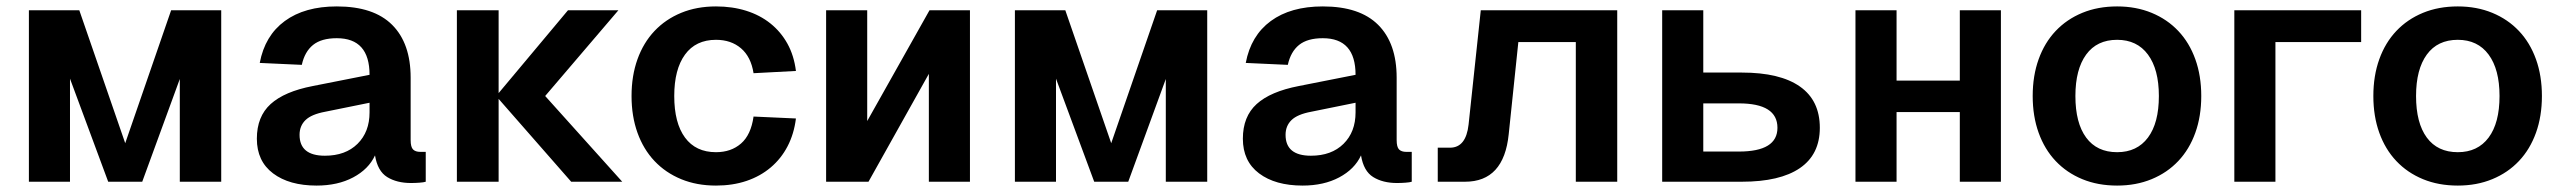

<svg xmlns="http://www.w3.org/2000/svg" viewBox="-20 -566 7978 598"><path d="M70 0V-534H227L370 -120L513 -534H669V0H540V-320L423 0H317L198 -321V0Z M966 12Q881 12 830.5 -26Q780 -64 780 -134Q780 -203 823 -242Q866 -281 954 -298L1131 -333Q1131 -447 1029 -447Q981 -447 955 -426Q929 -405 920 -364L789 -370Q805 -455 867 -500.5Q929 -546 1029 -546Q1144 -546 1201.5 -488.5Q1259 -431 1259 -324V-130Q1259 -108 1266.5 -100.5Q1274 -93 1289 -93H1306V0Q1300 2 1286.5 3Q1273 4 1260 4Q1216 4 1186 -14.5Q1156 -33 1148 -82Q1128 -39 1080 -13.5Q1032 12 966 12ZM992 -81Q1056 -81 1093.5 -118Q1131 -155 1131 -216V-246L993 -218Q950 -210 931.5 -192Q913 -174 913 -146Q913 -81 992 -81Z M1759 0 1533 -258V0H1403V-534H1533V-276L1749 -534H1906L1678 -267L1918 0Z M2210 12Q2150 12 2101.5 -8Q2053 -28 2018.5 -64.5Q1984 -101 1965.5 -152.5Q1947 -204 1947 -267Q1947 -330 1965.5 -381.5Q1984 -433 2018.5 -469.5Q2053 -506 2101.5 -526Q2150 -546 2210 -546Q2261 -546 2304 -532.5Q2347 -519 2379.5 -493Q2412 -467 2432.5 -430Q2453 -393 2459 -345L2327 -338Q2319 -389 2288 -415.5Q2257 -442 2210 -442Q2147 -442 2113.5 -396Q2080 -350 2080 -267Q2080 -183 2113.5 -137.5Q2147 -92 2210 -92Q2257 -92 2288 -119Q2319 -146 2327 -203L2459 -197Q2453 -149 2433 -110.5Q2413 -72 2380.5 -44.5Q2348 -17 2305 -2.5Q2262 12 2210 12Z M2553 0V-534H2681V-189L2875 -534H3001V0H2873V-336L2685 0Z M3141 0V-534H3298L3441 -120L3584 -534H3740V0H3611V-320L3494 0H3388L3269 -321V0Z M4037 12Q3952 12 3901.5 -26Q3851 -64 3851 -134Q3851 -203 3894 -242Q3937 -281 4025 -298L4202 -333Q4202 -447 4100 -447Q4052 -447 4026 -426Q4000 -405 3991 -364L3860 -370Q3876 -455 3938 -500.5Q4000 -546 4100 -546Q4215 -546 4272.5 -488.5Q4330 -431 4330 -324V-130Q4330 -108 4337.5 -100.5Q4345 -93 4360 -93H4377V0Q4371 2 4357.5 3Q4344 4 4331 4Q4287 4 4257 -14.5Q4227 -33 4219 -82Q4199 -39 4151 -13.5Q4103 12 4037 12ZM4063 -81Q4127 -81 4164.5 -118Q4202 -155 4202 -216V-246L4064 -218Q4021 -210 4002.5 -192Q3984 -174 3984 -146Q3984 -81 4063 -81Z M4458 0V-106H4496Q4546 -106 4554 -178L4592 -534H5017V0H4888V-435H4709L4679 -148Q4664 0 4543 0Z M5157 0V-534H5285V-340H5405Q5524 -340 5586 -296.5Q5648 -253 5648 -168Q5648 -85 5586 -42.5Q5524 0 5405 0ZM5285 -94H5396Q5516 -94 5516 -168Q5516 -244 5396 -244H5285Z M5759 0V-534H5887V-315H6084V-534H6212V0H6084V-217H5887V0Z M6574 12Q6514 12 6465.5 -8Q6417 -28 6382.5 -64.5Q6348 -101 6329.5 -152.5Q6311 -204 6311 -267Q6311 -330 6329.5 -381.5Q6348 -433 6382.5 -469.5Q6417 -506 6465.5 -526Q6514 -546 6574 -546Q6633 -546 6681.5 -526Q6730 -506 6764.5 -469.5Q6799 -433 6817.5 -381.5Q6836 -330 6836 -267Q6836 -204 6817.5 -152.5Q6799 -101 6764.5 -64.5Q6730 -28 6681.5 -8Q6633 12 6574 12ZM6574 -92Q6636 -92 6670 -137.5Q6704 -183 6704 -267Q6704 -350 6670 -396Q6636 -442 6574 -442Q6511 -442 6477.5 -396Q6444 -350 6444 -267Q6444 -183 6477.5 -137.5Q6511 -92 6574 -92Z M6939 0V-534H7334V-435H7067V0Z M7635 12Q7575 12 7526.5 -8Q7478 -28 7443.5 -64.5Q7409 -101 7390.5 -152.5Q7372 -204 7372 -267Q7372 -330 7390.5 -381.5Q7409 -433 7443.5 -469.5Q7478 -506 7526.5 -526Q7575 -546 7635 -546Q7694 -546 7742.5 -526Q7791 -506 7825.5 -469.5Q7860 -433 7878.5 -381.5Q7897 -330 7897 -267Q7897 -204 7878.5 -152.5Q7860 -101 7825.5 -64.5Q7791 -28 7742.5 -8Q7694 12 7635 12ZM7635 -92Q7697 -92 7731 -137.5Q7765 -183 7765 -267Q7765 -350 7731 -396Q7697 -442 7635 -442Q7572 -442 7538.5 -396Q7505 -350 7505 -267Q7505 -183 7538.5 -137.5Q7572 -92 7635 -92Z"/></svg>

Font: Geist SemBd
Style: Regular
Weight: 400
Designer: Basement.studio, Andrés Briganti, Mateo Zaragoza
Foundry: Basement.studio, Vercel, Andrés Briganti, Guido Ferreyra, Mateo Zaragoza
Version: Version 1.401